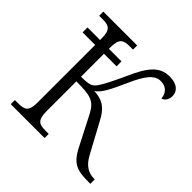

<svg xmlns="http://www.w3.org/2000/svg" viewBox="-183 -884 1047 1047"><g transform="rotate(45 340.5 -360.0)"><path d="M43 0H304V-32H277C231 -32 208 -42 208 -111V-341C318 -341 350 -332 384 -268L474 -93C517 -10 558 0 645 0H657V-34H652C610 -34 573 -53 544 -107L451 -279C422 -334 391 -370 314 -373C346 -392 370 -440 411 -531C455 -632 489 -668 533 -668C573 -668 599 -643 602 -603C621 -607 636 -628 636 -655C636 -687 613 -720 549 -720C471 -720 429 -664 382 -557C349 -485 324 -435 307 -411C289 -387 280 -377 208 -377V-554H305V-592H208V-602C208 -672 230 -682 281 -682H304V-714H43V-682H70C117 -682 140 -672 140 -604V-592H43V-554H140V-109C140 -41 117 -32 69 -32H43Z"/></g></svg>

Font: Noto Serif Light
Style: Regular
Weight: 300
Designer: Monotype Design Team
Foundry: Monotype Imaging Inc.
Version: Version 2.013